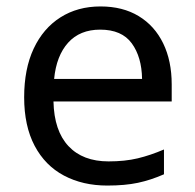

<svg xmlns="http://www.w3.org/2000/svg" viewBox="-20 -566 604 596"><path d="M292 -546Q361 -546 410.5 -516Q460 -486 486.5 -431.5Q513 -377 513 -304V-251H146Q148 -160 192.5 -112.5Q237 -65 317 -65Q368 -65 407.5 -74.5Q447 -84 489 -102V-25Q448 -7 408 1.5Q368 10 313 10Q237 10 178.5 -21Q120 -52 87.5 -113.5Q55 -175 55 -264Q55 -352 84.5 -415Q114 -478 167.5 -512Q221 -546 292 -546ZM291 -474Q228 -474 191.5 -433.5Q155 -393 148 -321H421Q420 -389 389 -431.5Q358 -474 291 -474Z"/></svg>

Font: Noto Sans Adlam Unjoined
Style: Regular
Weight: 400
Designer: Mark Jamra, Neil Patel
Foundry: JamraPatel LLC
Version: Version 3.001